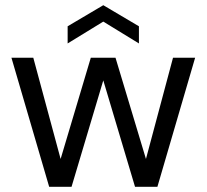

<svg xmlns="http://www.w3.org/2000/svg" viewBox="-20 -718 794 738"><path d="M169 0 24 -496H108L213 -107L329 -496H424L541 -107L645 -496H730L585 0H499L377 -409L255 0ZM240 -551V-617L377 -698L514 -617V-551L377 -635Z"/></svg>

Font: DeepMind Sans
Style: Regular
Weight: 400
Designer: Jonny Pinhorn / Modifications: Colophon Foundry
Foundry: Colophon Foundry
Version: Version 1.002; ttfautohint (v1.8.2)